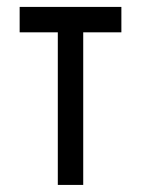

<svg xmlns="http://www.w3.org/2000/svg" viewBox="-20 -618 406 553"><path d="M36.6 -598.1H329.6V-524.9H219.7V-85.4H146.5V-524.9H36.6Z"/></svg>

Font: BabelStone Khitan Seals
Style: Regular
Weight: 400
Designer: Andrew West
Foundry: BabelStone
Version: Version 1.004